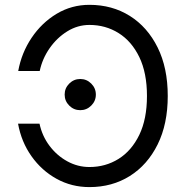

<svg xmlns="http://www.w3.org/2000/svg" viewBox="-20 -757 767 787"><path d="M54.7 -465.9Q68.2 -540.5 109.6 -602.1Q150.9 -663.7 212.2 -700.5Q273.4 -737.2 346.6 -737.2Q439.6 -737.2 512.1 -691.8Q584.5 -646.3 626.1 -562.5Q667.6 -478.7 667.6 -363.6Q667.6 -248.6 626.1 -164.8Q584.5 -81 512.1 -35.5Q439.6 9.9 346.6 9.9Q273.4 9.9 212 -24Q150.6 -57.9 109 -116.7Q67.5 -175.4 54 -250H142Q152.7 -199.6 182.9 -159.4Q213.1 -119.3 255.7 -95.9Q298.3 -72.4 346.6 -72.4Q412.6 -72.4 466.1 -105.8Q519.5 -139.2 551 -204.2Q582.4 -269.2 582.4 -363.6Q582.4 -458.1 551 -523.1Q519.5 -588.1 466.1 -621.4Q412.6 -654.8 346.6 -654.8Q298.3 -654.8 255.9 -628.6Q213.4 -602.3 183.4 -559.3Q153.4 -516.3 142.8 -465.9ZM308.9 -305.4Q282.7 -305.4 263.8 -324.2Q245 -343 245 -369.3Q245 -395.6 263.8 -414.4Q282.7 -433.2 308.9 -433.2Q335.2 -433.2 354 -414.4Q372.9 -395.6 372.9 -369.3Q372.9 -343 354 -324.2Q335.2 -305.4 308.9 -305.4Z"/></svg>

Font: Inter Zeller
Style: Regular
Weight: 400
Designer: Rasmus Andersson; Joe Bland
Foundry: zeller
Version: Version 3.015;git-dec3a8cb1